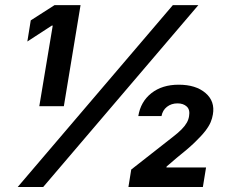

<svg xmlns="http://www.w3.org/2000/svg" viewBox="-20 -748 911 768"><path d="M302.2 -727.5 235.4 -323.2H137.2L190.9 -645.5H187L89.4 -582L103 -666.5L198.2 -727.5ZM50.8 0 671.4 -727.5H773.4L152.8 0ZM493.7 0 504.9 -69.8 671.9 -200.7Q692.9 -216.8 706.3 -230.5Q719.7 -244.1 727.1 -257.1Q734.4 -270 736.3 -283.7Q740.7 -309.1 727.1 -321.8Q713.4 -334.5 689.9 -334.5Q665.5 -334.5 647.9 -320.8Q630.4 -307.1 626 -283.7H533.2Q542.5 -341.3 585.4 -375.2Q628.4 -409.2 694.8 -409.2Q763.2 -409.2 802 -376Q840.8 -342.8 831.5 -290Q829.1 -274.9 822.5 -259Q815.9 -243.2 800.8 -223.6Q785.6 -204.1 758.5 -178Q731.4 -151.9 687 -116.7L646.5 -82L645.5 -78.1H804.2L791.5 0Z"/></svg>

Font: Inter 17pt
Style: Bold Italic
Weight: 700
Italic angle: -9.3988°
Version: Version 4.001;git-66647c0bb